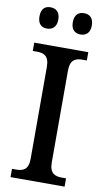

<svg xmlns="http://www.w3.org/2000/svg" viewBox="-100 -958 550 1004"><g transform="rotate(10 175.5 -455.5)"><path d="M263 -798C289 -798 313 -813 313 -854C313 -897 289 -911 263 -911C235 -911 212 -897 212 -854C212 -813 235 -798 263 -798ZM84 -798C111 -798 135 -813 135 -854C135 -897 111 -911 84 -911C57 -911 35 -897 35 -854C35 -813 57 -798 84 -798ZM32 0H319V-44H297C260 -44 231 -55 231 -113V-600C231 -660 260 -670 297 -670H319V-714H32V-670H54C90 -670 119 -660 119 -600V-113C119 -54 90 -44 54 -44H32Z"/></g></svg>

Font: Noto Serif Tamil SemiCondensed Medium
Style: Regular
Weight: 500
Width: 4
Designer: Indian Type Foundry, Tom Grace, and the Monotype Design Team
Foundry: Monotype Imaging Inc.
Version: Version 2.004